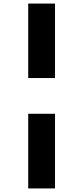

<svg xmlns="http://www.w3.org/2000/svg" viewBox="-20 -865 466 1075"><path d="M138 -428H288V-845H138ZM138 190H288V-228H138Z"/></svg>

Font: Mluvka ExtraBold
Style: Regular
Weight: 800
Designer: Modified by Jiří Krblich, Original typeface by Gumpita Rahayu
Foundry: Gumpita Rahayu & Jiří Krblich
Version: Version 2.000;Glyphs 3.1.1 (3134)